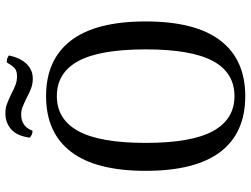

<svg xmlns="http://www.w3.org/2000/svg" viewBox="-126 -768 907 694"><g transform="rotate(-90 327.0 -420.5)"><path d="M57 -347Q57 -527 126 -617Q195 -707 327 -707Q459 -707 528 -617Q597 -527 597 -347Q597 -167 528 -77Q459 13 327 13Q194 13 125.5 -77Q57 -167 57 -347ZM496 -347Q496 -512 454 -590Q412 -668 327 -668Q243 -668 200.5 -590Q158 -512 158 -347Q158 -182 200.5 -104Q243 -26 327 -26Q412 -26 454 -104Q496 -182 496 -347ZM390 -755Q373 -755 357 -760.5Q341 -766 321 -777Q300 -787 287.5 -792Q275 -797 261 -797Q217 -797 202 -756H199Q194 -756 187.5 -759Q181 -762 177 -766Q183 -812 207 -833Q231 -854 265 -854Q282 -854 295.5 -849.5Q309 -845 334 -833Q353 -823 367.5 -817.5Q382 -812 398 -812Q419 -812 428.5 -821Q438 -830 449 -849Q466 -849 474 -841Q466 -802 444.5 -778.5Q423 -755 390 -755Z"/></g></svg>

Font: Arima Madurai Medium
Style: Regular
Weight: 500
Designer: Joana Correia and Natanael Gama
Foundry: NDISCOVER
Version: Version 1.020